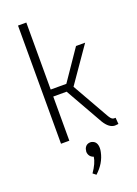

<svg xmlns="http://www.w3.org/2000/svg" viewBox="-174 -778 774 1081"><g transform="rotate(-20 213.5 -238.0)"><path d="M400.4 7.8Q409.2 7.8 421.9 5.9L418.9 -32.2H409.2Q396.5 -32.2 384.8 -50.8Q381.8 -55.7 378.9 -60.5L255.9 -277.3L402.3 -488.3H347.7L223.6 -306.6H129.9V-708H80.1V0H129.9V-264.6H210L337.9 -39.1Q366.2 6.8 400.4 7.8ZM277.3 97.7Q277.3 59.6 249 50.8Q243.2 48.8 238.3 48.8Q210.9 48.8 201.2 75.2Q199.2 84 198.2 91.8Q200.2 122.1 228.5 131.8Q223.6 168.9 189.5 217.8L208 232.4Q261.7 183.6 274.4 121.1Q277.3 108.4 277.3 97.7Z"/></g></svg>

Font: Yaldevi Colombo Light
Style: Regular
Weight: 300
Designer: Sol Matas, Denzil Rajitha, Kosala Senevirathne and Pathum Egodawatta
Foundry: Mooniak
Version: Version 1.020 ; ttfautohint (v1.6)